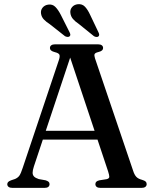

<svg xmlns="http://www.w3.org/2000/svg" viewBox="-20 -916 754 936"><path d="M173.5 -278.5H472L475.5 -235.5H168.5ZM221.5 -18.5Q221.5 -10 215.5 -5Q209.5 0 196.5 0H41.5Q28 0 21.8 -5Q15.5 -10 15.5 -18Q15.5 -24 19.5 -28.5Q23.5 -33 34 -37L53.5 -43.5Q68 -50 75 -60.5Q82 -71 91 -98.5L267 -623Q273 -641 269.8 -649Q266.5 -657 248.5 -661.5Q234.5 -665 229 -670Q223.5 -675 223.5 -682.5Q223.5 -690.5 230 -695.2Q236.5 -700 249 -700H457Q470 -700 476.2 -695.2Q482.5 -690.5 482.5 -682.5Q482.5 -675 477 -670Q471.5 -665 458.5 -662Q444 -658.5 441.2 -652.2Q438.5 -646 443 -632L628.5 -85Q635 -64 644.5 -54Q654 -44 672 -39.5Q685.5 -35.5 690.2 -30.8Q695 -26 695 -18.5Q695 -10 688.5 -5Q682 0 669 0H470.5Q457.5 0 451.2 -5Q445 -10 445 -18.5Q445 -25.5 449.5 -30Q454 -34.5 464.5 -37L499.5 -42.5Q512.5 -45.5 512.8 -53.8Q513 -62 507 -80.5L316 -653.5L330.5 -660.5L145 -104Q139 -85.5 139 -74Q139 -62.5 146.2 -55.2Q153.5 -48 169 -43L202.5 -37Q212 -34 216.8 -29.8Q221.5 -25.5 221.5 -18.5ZM276.5 -843.5 319 -759Q322 -753 322.8 -748Q323.5 -743 319.5 -739Q315 -735.5 309 -736Q303 -736.5 297 -739.5L223.5 -797.5Q205.5 -809 194 -821Q182.5 -833 180 -849.5Q177.5 -866 187.5 -878.5Q197.5 -891 215 -893.5Q236 -896.5 250 -882.2Q264 -868 276.5 -843.5ZM419.5 -843.5 460 -758.5Q463 -752.5 463.5 -747.5Q464 -742.5 460 -738.5Q455.5 -735 449.2 -735.8Q443 -736.5 437.5 -740L364.5 -799Q346.5 -811 335.8 -823.5Q325 -836 323 -853Q321 -869 331.2 -881.2Q341.5 -893.5 359.5 -895.5Q381 -897.5 394.5 -883Q408 -868.5 419.5 -843.5Z"/></svg>

Font: Fraunces 10pt
Style: Regular
Weight: 400
Version: Version 1.000;[b76b70a41]